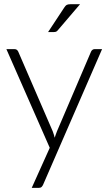

<svg xmlns="http://www.w3.org/2000/svg" viewBox="-20 -736 527 932"><path d="M189.5 160Q186.5 167 181.8 171.5Q177 176 168 176H134L221.5 -18.5L11 -497.5H50.5Q58 -497.5 62.2 -493.8Q66.5 -490 68.5 -485.5L236 -98.5Q239 -91 241.2 -83.2Q243.5 -75.5 245.5 -67.5Q248 -75.5 250.8 -83.2Q253.5 -91 256.5 -98.5L422 -485.5Q424.5 -491 429 -494.2Q433.5 -497.5 439 -497.5H475.5ZM368.5 -715.5 260.5 -589Q256.5 -584 252.2 -582.2Q248 -580.5 242 -580.5H213.5L292 -699.5Q297.5 -708.5 303.5 -712Q309.5 -715.5 321.5 -715.5Z"/></svg>

Font: Lato Light
Style: Regular
Weight: 300
Designer: Lukasz Dziedzic
Foundry: Lukasz Dziedzic
Version: Version 1.104; Western+Polish opensource